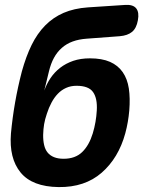

<svg xmlns="http://www.w3.org/2000/svg" viewBox="-20 -750 640 780"><path d="M332.7 -592.9Q300.3 -590.6 275.2 -581.4Q250.1 -572.2 231.1 -555.4Q212.1 -538.7 199.3 -515.2Q186.4 -491.7 178.8 -459.8L159.9 -382.2Q169.5 -409.3 185.4 -433Q201.3 -456.6 224.4 -474.6Q247.5 -492.5 277.5 -502.8Q307.5 -513 345.3 -513Q394.2 -513 426.9 -498.7Q459.5 -484.3 478.5 -456.9Q497.5 -429.5 503.4 -390.5Q509.2 -351.4 505.2 -301.3Q503.2 -278 499.2 -254.8Q495.2 -231.5 488.9 -208.2Q461.5 -108.1 393.1 -48.4Q324.7 11.4 218 10Q111 8.6 63.6 -49.3Q16.3 -107.1 24.5 -208.2Q30.4 -271.2 41.4 -334Q52.4 -396.8 68.8 -459.8Q85.6 -520.5 108.4 -567.2Q131.3 -613.8 163.6 -646.6Q196 -679.4 238.3 -697.7Q280.7 -716 336.8 -720L488.7 -730Q520.8 -732 533.5 -715.8Q546.2 -699.6 540.1 -667.5Q534.4 -635.4 516.5 -620.5Q498.5 -605.6 466.4 -602.9ZM238.3 -105Q285.8 -105 313.9 -132.3Q342 -159.5 356.9 -208.2Q363.9 -231.5 367.9 -254.8Q371.9 -278 373.2 -301.3Q376.1 -350 358.2 -375.7Q340.4 -401.5 290.8 -401.5Q267.4 -401.5 248.5 -392.9Q229.5 -384.4 214.9 -369.1Q200.2 -353.8 189.2 -333Q178.1 -312.3 170.5 -288.3Q162.5 -265 159.2 -245.3Q155.9 -225.5 155.3 -202.2Q155 -179.1 159.3 -160.8Q163.5 -142.4 173.5 -130.2Q183.5 -117.9 199.7 -111.5Q215.8 -105 238.3 -105Z"/></svg>

Font: Maple Mono
Style: Italic
Weight: 400
Italic angle: -10°
Monospace: yes
Designer: subframe7536
Version: Version 7.300